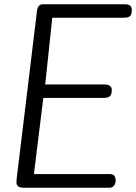

<svg xmlns="http://www.w3.org/2000/svg" viewBox="-20 -880 638 900"><path d="M181 -860H567Q598 -860 598 -833Q598 -813 590 -805Q582 -797 561 -797H225L192 -484H469Q504 -484 504 -458Q504 -438 495.5 -429.5Q487 -421 466 -421H183L139 -64H496Q522 -64 522 -34Q522 -19 514 -9.5Q506 0 494 0H90Q57 0 57 -26Q57 -32 58 -41L153 -826Q156 -860 181 -860Z"/></svg>

Font: Kite One
Style: Regular
Weight: 400
Designer: Eduardo Rodriguez Tunni
Foundry: Eduardo Rodriguez Tunni
Version: Version 1.001